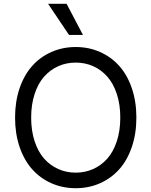

<svg xmlns="http://www.w3.org/2000/svg" viewBox="-20 -986 801 1016"><path d="M677.7 -208.5Q701.7 -278.8 701.7 -363.6Q701.7 -448.5 677.7 -518.8Q653.8 -589.1 611.2 -636.9Q568.5 -684.7 509.2 -710.9Q449.9 -737.2 380.7 -737.2Q311.4 -737.2 252.1 -710.9Q192.8 -684.7 150.2 -636.9Q107.6 -589.1 83.6 -518.8Q59.7 -448.5 59.7 -363.6Q59.7 -278.8 83.6 -208.5Q107.6 -138.1 150.2 -90.4Q192.8 -42.6 252.1 -16.3Q311.4 9.9 380.7 9.9Q449.9 9.9 509.2 -16.3Q568.5 -42.6 611.2 -90.4Q653.8 -138.1 677.7 -208.5ZM598.2 -488.6Q616.5 -432.9 616.5 -363.6Q616.5 -294.4 598.2 -238.6Q579.9 -182.9 547.9 -146.8Q516 -110.8 473.2 -91.6Q430.4 -72.4 380.7 -72.4Q331 -72.4 288.2 -91.6Q245.4 -110.8 213.4 -146.8Q181.5 -182.9 163.2 -238.6Q144.9 -294.4 144.9 -363.6Q144.9 -432.9 163.2 -488.6Q181.5 -544.4 213.4 -580.4Q245.4 -616.5 288.2 -635.7Q331 -654.8 380.7 -654.8Q430.4 -654.8 473.2 -635.7Q516 -616.5 547.9 -580.4Q579.9 -544.4 598.2 -488.6ZM345.2 -801.1H419L332.4 -965.9H234.4Z"/></svg>

Font: Inter-Regular
Style: Regular
Weight: 500
Designer: Rasmus Andersson
Foundry: rsms
Version: ""